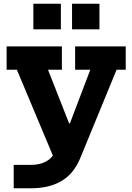

<svg xmlns="http://www.w3.org/2000/svg" viewBox="-20 -800 710 1030"><path d="M383 -551H654.5V-426H605.5L410 49.5Q375.5 132.5 309.5 171.2Q243.5 210 147 210H53.5V84.5H147Q192.5 84.5 226.5 66.5Q260.5 48.5 275 13.5L333.5 -52L269.5 48.5L70.5 -426H15.5V-551H312V-426H237.5L388.5 -42L285.5 -138H393.5L326.5 -63L464.5 -426H383ZM159 -780H306.5V-642.5H159ZM366.5 -780H513.5V-642.5H366.5Z"/></svg>

Font: Hepta Slab
Style: Bold
Weight: 700
Designer: Michael LaGattuta
Foundry: Michael LaGattuta
Version: Version 1.100